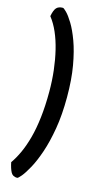

<svg xmlns="http://www.w3.org/2000/svg" viewBox="-148 -847 588 1086"><g transform="rotate(15 145.5 -304.0)"><path d="M75 194Q49 194 38 173Q27 152 20 117Q42 86 61 44.5Q80 3 94.5 -50.5Q109 -104 117 -172.5Q125 -241 125 -323Q125 -388 118 -448Q111 -508 98 -562Q85 -616 65.5 -660.5Q46 -705 20 -738Q27 -775 39.5 -788.5Q52 -802 77 -802Q82 -802 99 -785Q116 -768 138 -732Q160 -696 181 -639Q202 -582 216 -502.5Q230 -423 230 -319Q230 -216 216 -134Q202 -52 181 9.5Q160 71 137.5 112Q115 153 98 173.5Q81 194 75 194Z"/></g></svg>

Font: Yanone Kaffeesatz ExtraLight SemiBold
Style: Regular
Weight: 600
Version: Version 2.003